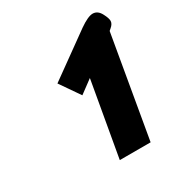

<svg xmlns="http://www.w3.org/2000/svg" viewBox="-126 -1005 645 685"><g transform="rotate(-30 196.5 -662.5)"><path d="M227 -719 173 -679 117 -760 295 -888Q331 -913 350 -913Q371 -913 383 -889Q393 -870 393 -859Q393 -847 380 -836L372 -829L300 -412H173Z"/></g></svg>

Font: Niramit
Style: Bold Italic
Weight: 700
Italic angle: -10°
Designer: Katatrad Aksorn Co.,Ltd.
Foundry: Cadson Demak Co.,Ltd.
Version: Version 1.001; ttfautohint (v1.6)